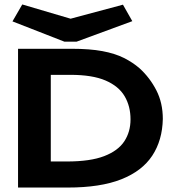

<svg xmlns="http://www.w3.org/2000/svg" viewBox="-20 -842 790 862"><path d="M61 0V-623H302Q383 -623 439.5 -612.5Q496 -602 536 -582Q576 -562 607 -535Q653 -493 682 -436.5Q711 -380 711 -308Q709 -212 663.5 -143Q618 -74 524.5 -37Q431 0 284 0ZM208 -117H280Q385 -117 447.5 -141Q510 -165 538 -207.5Q566 -250 566 -306Q566 -365 539.5 -410Q513 -455 454 -480.5Q395 -506 296 -506H208ZM532 -821 574 -747 324 -655H269L36 -746L80 -822L297 -758Z"/></svg>

Font: Inconsolata ExtraExpanded Black
Style: Regular
Weight: 900
Width: 8
Monospace: yes
Designer: Raph Levien, Cyreal, Brenton Simpson
Foundry: Raph Levien, Cyreal, Google
Version: Version 3.001; ttfautohint (v1.8.2.53-6de2)